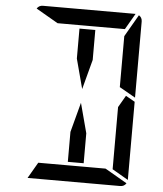

<svg xmlns="http://www.w3.org/2000/svg" viewBox="-64 -1055 943 1111"><g transform="rotate(5 408.0 -500.0)"><path d="M362 -713V-887H454V-713L408 -540ZM664 -523 717 -493V-41Q717 -41 717 -39L624 -93V-95V-103V-113V-218V-454ZM454 -287V-113H362V-287L408 -460ZM698 -994Q717 -982 717 -959V-517L624 -570V-607V-782V-866ZM233 -907 105 -981Q117 -1000 140 -1000H676Q676 -1000 678 -1000L624 -907H621H590H454H362ZM583 -93 711 -19Q699 0 676 0H140Q140 0 138 0L192 -93H195H226H362H454Z"/></g></svg>

Font: DSEG14 Modern
Style: Regular
Weight: 400
Designer: Keshikan(Twitter:@keshinomi_88pro)
Version: Version 0.46